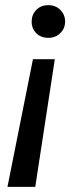

<svg xmlns="http://www.w3.org/2000/svg" viewBox="-20 -532 307 746"><path d="M193 -302 117 194H9L108 -302ZM168 -512Q196 -512 214.5 -493.5Q233 -475 233 -448Q233 -422 214.5 -403.5Q196 -385 168 -385Q139 -385 121 -403Q103 -421 103 -448Q103 -475 121 -493.5Q139 -512 168 -512Z"/></svg>

Font: DM Sans 20pt Medium
Style: Italic
Weight: 500
Italic angle: -10°
Version: Version 4.004;gftools[0.9.30]